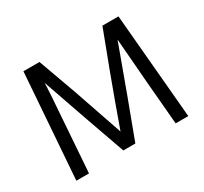

<svg xmlns="http://www.w3.org/2000/svg" viewBox="-138 -870 1134 1067"><g transform="rotate(-30 428.5 -337.0)"><path d="M69.8 0H150.9L169.9 -266.1Q189 -520 189 -559.1L291 -266.1L379.9 -15.1H457L550.8 -266.1Q606.9 -417 660.2 -564.9L684.1 -266.1L707 0H788.1L729 -673.8H626L533.2 -428.2Q477.1 -277.8 418.9 -113.8L311 -428.2L222.2 -673.8H119.1Z"/></g></svg>

Font: FAU Chimera
Style: Regular
Weight: 400
Version: Version 1.002;hotconv 1.0.117;makeotfexe 2.5.65602